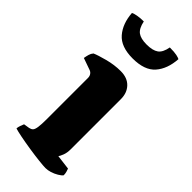

<svg xmlns="http://www.w3.org/2000/svg" viewBox="-232 -750 788 788"><g transform="rotate(45 162.0 -355.5)"><path d="M224 0Q213 0 185.5 -3Q158 -6 125.5 -11Q93 -16 65 -21.5Q37 -27 25 -31Q25 -38 28.5 -48Q32 -58 35 -65L60 -69Q70 -71 75.5 -76.5Q81 -82 83.5 -98Q86 -114 86 -147V-385Q86 -395 81 -402.5Q76 -410 67 -413L16 -431Q18 -443 21 -453.5Q24 -464 31 -472Q49 -480 87 -490Q125 -500 161 -500Q200 -500 221.5 -477.5Q243 -455 243 -419V-128Q243 -107 237 -92Q231 -77 227 -72L291 -64Q293 -59 295.5 -50.5Q298 -42 298 -32Q293 -25 279.5 -17Q266 -9 251.5 -4.5Q237 0 224 0ZM159 -571Q91 -571 60 -607Q29 -643 25 -701Q31 -705 47.5 -708Q64 -711 84 -711Q91 -677 108 -664.5Q125 -652 159 -652Q194 -652 211.5 -664.5Q229 -677 235 -711Q262 -711 275.5 -708Q289 -705 294 -702Q290 -642 259 -606.5Q228 -571 159 -571Z"/></g></svg>

Font: Texturina Medium 12pt ExtraBold
Style: Regular
Weight: 800
Version: Version 1.002